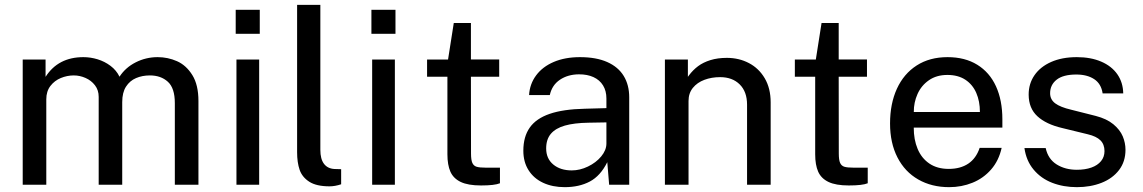

<svg xmlns="http://www.w3.org/2000/svg" viewBox="-20 -763 4720 793"><path d="M73.8 -517H168.2V-445.6Q220.2 -527 324.4 -527Q353.9 -527 383.1 -518.1Q412.3 -509.2 436.5 -491Q460.8 -472.7 473.6 -446.2Q498.2 -484.1 540.5 -505.5Q582.8 -527 631.2 -527Q673.2 -527 711.2 -510.2Q749.2 -493.4 774.4 -452.9Q799.6 -412.4 799.6 -345.9V0H702.1V-337.2Q702.1 -399.4 673.2 -425.4Q644.4 -451.5 599 -451.5Q567.6 -451.5 541.9 -440.5Q516.2 -429.6 500.5 -405.3Q484.8 -381.1 484.8 -341.2V0H387.6V-362.9Q387.6 -390.8 372.2 -410.8Q356.8 -430.8 333.1 -441.1Q309.4 -451.5 284.8 -451.5Q257.2 -451.5 231.2 -440.8Q205.2 -430.1 188.2 -408Q171.2 -385.8 171.2 -352.9V0H73.8Z M1050.4 0H956.6V-517H1050.4ZM1052.9 -623.4H953.5V-722.4H1052.9Z M1207.1 -134.1V-743H1303.1V-143.9Q1303.1 -106.2 1318.1 -86.4Q1333 -66.7 1361.1 -65L1389 -64.2V-1.9Q1363.6 6.6 1341 6.6Q1286.9 6.6 1257.4 -12.4Q1227.9 -31.4 1217.5 -61.7Q1207.1 -92.1 1207.1 -134.1Z M1610.9 0H1517.1V-517H1610.9ZM1613.4 -623.4H1514V-722.4H1613.4Z M1925 -446.2 1925.4 -129.1Q1925.4 -102.2 1930.9 -90Q1936.5 -77.8 1948.7 -74.2Q1960.9 -70.5 1987 -70.5H2044.9V-6.1Q2022.9 3 1966.9 3Q1913.2 3 1882.9 -11.5Q1852.6 -26 1840.2 -54Q1827.9 -82 1827.9 -125.8V-446.2H1743.9V-517H1830.5L1854.2 -668H1925V-517.4H2041.8V-446.2Z M2141.5 -140.6Q2141.5 -198.4 2168 -236Q2194.4 -273.6 2250.4 -292.8Q2306.3 -312 2395.2 -313.9L2484.6 -316.4V-355.9Q2484.6 -387.7 2470.7 -410.2Q2456.8 -432.8 2431.2 -444.5Q2405.6 -456.2 2370.8 -456Q2325.4 -455.6 2292.7 -433.7Q2259.9 -411.7 2250.8 -370.4H2165.2Q2167.9 -416.2 2194.4 -451.8Q2220.8 -487.4 2267.2 -507.2Q2313.7 -527 2375.4 -527Q2442.4 -527 2487.9 -506.8Q2533.4 -486.6 2556.1 -449.3Q2578.8 -412.1 2578.8 -361V0H2495.9L2488.2 -93.2Q2460.1 -36.6 2416.2 -13.3Q2372.3 10 2312.4 10Q2262.1 10 2223.3 -8Q2184.6 -26 2163.1 -60Q2141.5 -93.9 2141.5 -140.6ZM2484.6 -170V-257.5L2410.5 -256.2Q2351.8 -255.3 2313.3 -244.4Q2274.8 -233.4 2255.3 -210.5Q2235.8 -187.6 2235.8 -150Q2235.8 -107.9 2265.1 -83.6Q2294.4 -59.2 2341.6 -59.2Q2375.1 -59.2 2408.4 -75.2Q2441.8 -91.2 2463.1 -116.9Q2484.4 -142.6 2484.6 -170Z M2726.2 -517H2821.1V-445.6L2825.3 -451.4Q2842 -473.8 2863.1 -489.6Q2884.2 -505.4 2914.1 -514.7Q2943.9 -524 2982 -524Q3032.2 -524 3073.3 -502.4Q3114.4 -480.9 3138.7 -439.4Q3163 -397.9 3163 -340.2V0H3065.5V-330.5Q3065.5 -384.4 3035.1 -414.4Q3004.8 -444.4 2954.2 -444.4Q2918.9 -444.4 2889.3 -433.3Q2859.6 -422.2 2841.7 -400.1Q2823.8 -377.9 2823.8 -346.1V0H2726.2Z M3444 -446.2 3444.4 -129.1Q3444.4 -102.2 3449.9 -90Q3455.5 -77.8 3467.7 -74.2Q3479.9 -70.5 3506 -70.5H3563.9V-6.1Q3541.9 3 3485.9 3Q3432.2 3 3401.9 -11.5Q3371.6 -26 3359.2 -54Q3346.9 -82 3346.9 -125.8V-446.2H3262.9V-517H3349.5L3373.2 -668H3444V-517.4H3560.8V-446.2Z M3898.4 -65.4Q3946.9 -65.4 3979.3 -87.2Q4011.6 -108.9 4026.2 -152.2H4117Q4105.4 -99.6 4073.6 -63.1Q4041.8 -26.6 3996.7 -8.3Q3951.7 10 3900.2 10Q3827.9 10 3772.6 -21.7Q3717.2 -53.3 3686.7 -112.8Q3656.1 -172.3 3656.1 -253.2Q3656.1 -334.5 3684.4 -396.5Q3712.8 -458.4 3766.2 -492.7Q3819.6 -527 3893.5 -527Q3965.5 -527 4016.3 -495.6Q4067.2 -464.2 4093.6 -406.6Q4120 -348.9 4120 -270.2V-235.9H3754Q3753.8 -186.5 3770 -148Q3786.1 -109.5 3818.6 -87.4Q3851.1 -65.4 3898.4 -65.4ZM4027.2 -300.5Q4027.2 -344.9 4012.2 -379.3Q3997.2 -413.8 3967.1 -433.7Q3937 -453.5 3892.9 -453.5Q3848.1 -453.5 3816.6 -431.6Q3785.2 -409.8 3769.6 -374.8Q3753.9 -339.8 3754.2 -300.5Z M4211.1 -151.5H4298.9Q4308.7 -106.2 4344 -84Q4379.4 -61.8 4427.5 -61.8Q4461.7 -61.8 4487.5 -70.9Q4513.2 -80 4527.5 -97.5Q4541.8 -114.9 4541.8 -139Q4541.8 -166.6 4525.1 -183.3Q4508.4 -200 4472.9 -208.4L4367.1 -234.2Q4300.5 -249.8 4264.7 -282.8Q4228.8 -315.8 4228.6 -371.9Q4228.4 -417.2 4252.6 -452.3Q4276.8 -487.4 4321.7 -507.2Q4366.7 -527 4427.4 -527Q4485.2 -527 4528.2 -508.5Q4571.3 -490 4594.9 -456.2Q4618.4 -422.4 4619.2 -377.2H4534.1Q4528.2 -417.1 4499.1 -436.2Q4470 -455.2 4425.5 -455.2Q4371.4 -455.2 4344.3 -434Q4317.2 -412.7 4317.2 -377.9Q4317.2 -351.9 4338.3 -336.1Q4359.3 -320.4 4404 -309.9L4505.6 -284.2Q4551 -272.5 4578.4 -249.8Q4605.8 -227 4617.2 -199.9Q4628.5 -172.8 4628.5 -144.4Q4628.5 -95.4 4601.8 -60.6Q4575.1 -25.8 4529.5 -7.9Q4483.9 10 4427.9 10Q4372.2 10 4325.8 -8Q4279.4 -26 4249 -62.5Q4218.5 -99 4211.1 -151.5Z"/></svg>

Font: Public Sans VF
Style: Regular
Weight: 400
Designer: Pablo Impallari, Rodrigo Fuenzalida (Modified by Dan O. Williams and USWDS)
Version: Version 1.003